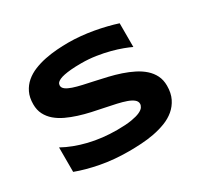

<svg xmlns="http://www.w3.org/2000/svg" viewBox="-147 -879 1139 1089"><g transform="rotate(-30 422.5 -335.0)"><path d="M723.1 -481.9Q704.1 -491.2 672.9 -502.9Q641.6 -514.6 602.1 -525.1Q562.5 -535.6 516.1 -542.7Q469.7 -549.8 420.9 -549.8Q381.8 -549.8 354.2 -547.4Q326.7 -544.9 307.9 -541Q289.1 -537.1 278.1 -532Q267.1 -526.9 261.2 -521.5Q255.4 -516.1 253.7 -510.7Q252 -505.4 252 -501Q252 -486.3 266.6 -475.3Q281.2 -464.4 306.6 -455.8Q332 -447.3 365.7 -439.7Q399.4 -432.1 437.3 -424.1Q475.1 -416 515.4 -406.5Q555.7 -397 593.5 -384.3Q631.3 -371.6 665 -354.7Q698.7 -337.9 724.1 -315.4Q749.5 -293 764.2 -263.7Q778.8 -234.4 778.8 -196.8Q778.8 -148.4 761.7 -113.8Q744.6 -79.1 716.1 -55.2Q687.5 -31.2 649.9 -16.8Q612.3 -2.4 571 5.4Q529.8 13.2 487.5 15.6Q445.3 18.1 407.2 18.1Q307.6 18.1 222.9 1.7Q138.2 -14.6 73.2 -39.1V-199.2Q140.1 -162.1 225.8 -141.1Q311.5 -120.1 409.2 -120.1Q466.8 -120.1 503.2 -126.2Q539.6 -132.3 560.1 -141.8Q580.6 -151.4 587.9 -162.6Q595.2 -173.8 595.2 -184.1Q595.2 -200.2 580.6 -212.2Q565.9 -224.1 540.5 -233.2Q515.1 -242.2 481.4 -249.8Q447.8 -257.3 409.9 -264.9Q372.1 -272.5 332 -281.2Q292 -290 254.2 -302Q216.3 -314 182.6 -329.8Q148.9 -345.7 123.5 -367.4Q98.1 -389.2 83.5 -417.7Q68.8 -446.3 68.8 -483.9Q68.8 -528.3 84.5 -560.5Q100.1 -592.8 126.7 -615.5Q153.3 -638.2 188.2 -652.3Q223.1 -666.5 261.7 -674.3Q300.3 -682.1 339.8 -685.1Q379.4 -688 415 -688Q454.1 -688 495.4 -684.1Q536.6 -680.2 576.7 -673.1Q616.7 -666 654.1 -656.7Q691.4 -647.5 723.1 -637.2Z"/></g></svg>

Font: Syncopate
Style: Bold
Weight: 700
Designer: Astigmatic (AOETI)
Foundry: Astigmatic (AOETI)
Version: Version 1.001 2011